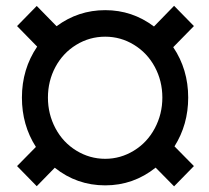

<svg xmlns="http://www.w3.org/2000/svg" viewBox="-20 -638 732 671"><path d="M523.9 -52.2Q446.3 9.8 347.7 9.8Q248.5 9.8 171.4 -51.8L108.4 12.7L39.6 -57.6L105.5 -124.5Q56.6 -200.7 56.6 -296.9Q56.6 -396.5 109.9 -475.1L39.6 -546.9L108.4 -617.2L177.7 -546.4Q253.4 -602.5 347.7 -602.5Q442.4 -602.5 518.1 -545.4L588.4 -617.7L657.7 -546.9L585.4 -473.1Q637.7 -395.5 637.7 -296.9Q637.7 -202.6 589.8 -126.5L657.7 -57.6L588.4 13.2ZM147.5 -296.9Q147.5 -239.3 173.8 -189.7Q200.2 -140.1 246.8 -111.6Q293.5 -83 347.7 -83Q401.4 -83 448 -111.6Q494.6 -140.1 521 -189.7Q547.4 -239.3 547.4 -296.9Q547.4 -355 521 -404.1Q494.6 -453.1 448.2 -481.4Q401.9 -509.8 347.7 -509.8Q293 -509.8 246.6 -481.4Q200.2 -453.1 173.8 -404.1Q147.5 -355 147.5 -296.9Z"/></svg>

Font: SteelSelectRoboto
Style: Roboto-Bold
Weight: 700
Designer: Google
Version: Version 2.137; 2017